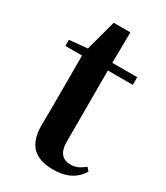

<svg xmlns="http://www.w3.org/2000/svg" viewBox="-179 -774 751 868"><g transform="rotate(30 196.5 -340.0)"><path d="M245 16C314 16 360 -9 389 -56L374 -73C347 -52 329 -43 302 -43C261 -43 236 -67 236 -124V-496H366V-536H236L238 -696H151L108 -537L14 -528V-496H101V-235C101 -195 100 -169 100 -132C100 -29 149 16 245 16Z"/></g></svg>

Font: Noto Serif JP
Style: Bold
Weight: 700
Designer: Ryoko NISHIZUKA 西塚涼子 (kana & ideographs); Frank Grießhammer (Latin, Greek & Cyrillic); Wenlong ZHANG 张文龙 (bopomofo); San
Foundry: Adobe
Version: Version 2.001;hotconv 1.1.0;makeotfexe 2.6.0